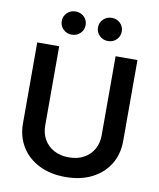

<svg xmlns="http://www.w3.org/2000/svg" viewBox="-101 -1020 919 1111"><g transform="rotate(10 359.0 -465.0)"><path d="M359.4 11.2Q270.5 11.2 204.1 -22.2Q137.7 -55.7 101.1 -115Q64.5 -174.3 64.5 -252V-727.5H193.4V-262.2Q193.4 -216.3 213.6 -180.7Q233.9 -145 271.2 -124.5Q308.6 -104 359.4 -104Q410.2 -104 447.3 -124.5Q484.4 -145 504.6 -180.7Q524.9 -216.3 524.9 -262.2V-727.5H653.3V-252Q653.3 -174.3 616.9 -115Q580.6 -55.7 514.4 -22.2Q448.2 11.2 359.4 11.2ZM465.3 -806.2Q436 -806.2 415.8 -825.9Q395.5 -845.7 395.5 -874.5Q395.5 -902.8 415.8 -922.6Q436 -942.4 465.3 -942.4Q495.1 -942.4 515.1 -922.9Q535.2 -903.3 535.2 -874.5Q535.2 -845.7 515.1 -825.9Q495.1 -806.2 465.3 -806.2ZM252.4 -806.2Q223.1 -806.2 202.9 -825.9Q182.6 -845.7 182.6 -874.5Q182.6 -902.8 202.9 -922.6Q223.1 -942.4 252.4 -942.4Q282.2 -942.4 302.5 -922.9Q322.8 -903.3 322.8 -874.5Q322.8 -845.7 302.5 -825.9Q282.2 -806.2 252.4 -806.2Z"/></g></svg>

Font: Inter 24pt SemiBold
Style: Regular
Weight: 600
Designer: Rasmus Andersson
Foundry: rsms
Version: Version 4.001;git-66647c0bb